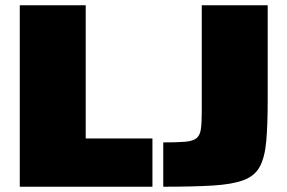

<svg xmlns="http://www.w3.org/2000/svg" viewBox="-20 -708 1089 728"><path d="M55 0V-688H305V-183H558V0ZM599 0V-168Q652 -168 681.5 -170.5Q711 -173 724.5 -183.5Q738 -194 741.5 -217.5Q745 -241 745 -282V-688H995V-328Q995 -234 989.5 -172.5Q984 -111 965 -76Q946 -41 903.5 -25Q861 -9 787 -4.5Q713 0 599 0Z"/></svg>

Font: Saira SemiExpanded Black
Style: Regular
Weight: 900
Width: 6
Designer: Hector Gatti with collaboration of the Omnibus-Type team
Foundry: Omnibus-Type
Version: Version 1.101